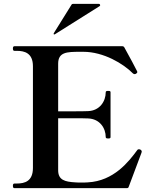

<svg xmlns="http://www.w3.org/2000/svg" viewBox="-20 -977 798 997"><path d="M262 -798C263 -798 263 -798 265 -799L497 -945C500 -947 500 -948 500 -950C500 -954 497 -957 493 -957H360C356 -957 353 -956 351 -952L262 -809C260 -806 259 -804 258 -801C258 -800 260 -798 262 -798ZM709 -200C707 -201 704 -202 701 -202C699 -202 695 -201 693 -198C649 -138 571 -37 436 -30C423 -29 413 -29 402 -29C392 -29 381 -29 371 -30C317 -33 282 -42 282 -93V-363H363C391 -363 418 -363 437 -362C498 -360 529 -312 529 -265C529 -259 534 -258 542 -258C550 -258 554 -259 554 -265V-498C554 -504 550 -505 542 -505C534 -505 529 -504 529 -498C529 -451 498 -402 437 -400C418 -399 391 -399 363 -399H282V-646C282 -706 326 -708 394 -708H413C518 -708 621 -646 670 -596C672 -594 676 -592 679 -592C681 -592 684 -593 686 -594C690 -597 693 -599 693 -603C693 -604 693 -605 692 -607C689 -614 647 -693 625 -732C623 -735 620 -737 616 -737H55C49 -737 47 -732 47 -726C47 -717 49 -713 55 -713H67C107 -713 151 -702 151 -633V-105C151 -36 109 -24 67 -24H55C49 -24 47 -19 47 -13C47 -4 49 0 55 0H639C643 0 647 -2 648 -6C667 -56 691 -122 711 -174C713 -180 716 -186 716 -189C716 -193 714 -198 709 -200Z"/></svg>

Font: Shippori Mincho OTF
Style: Bold
Weight: 800
Designer: FONTDASU
Foundry: FONTDASU / Google Inc. / but / Adobe
Version: Version 3.300;hotconv 1.0.109;makeotfexe 2.5.65596